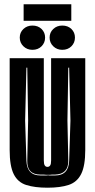

<svg xmlns="http://www.w3.org/2000/svg" viewBox="-20 -862 442 894"><path d="M201 12Q142 12 102.5 -0.5Q63 -13 44 -51Q25 -89 25 -163V-591H184V-115Q184 -98 188.5 -91.5Q193 -85 201 -85Q209 -85 213.5 -91.5Q218 -98 218 -115V-591H377V-164Q377 -90 358 -52Q339 -14 300 -1Q261 12 201 12ZM169 -45H196Q202 -45 205 -46Q207 -45 212 -45H236Q300 -45 302 -114L308 -300L302 -547H298L294 -301L298 -114Q299 -51 236 -49H222Q218 -48 212 -48H196L184 -49H169Q105 -49 107 -114L111 -301L107 -547H103L97 -300L103 -114Q105 -45 169 -45ZM270 -630Q245 -630 228 -646.5Q211 -663 211 -687Q211 -711 228 -727Q245 -743 270 -743Q296 -743 312.5 -727Q329 -711 329 -687Q329 -663 312.5 -646.5Q296 -630 270 -630ZM131 -630Q106 -630 89 -646.5Q72 -663 72 -687Q72 -711 89 -727Q106 -743 131 -743Q157 -743 173.5 -727Q190 -711 190 -687Q190 -663 173.5 -646.5Q157 -630 131 -630ZM90 -765V-842H312V-765Z"/></svg>

Font: Alumni Sans Inline One
Style: Regular
Weight: 400
Designer: Robert E. Leuschke
Foundry: Robert E. Leuschke
Version: Version 1.100; ttfautohint (v1.8.3)